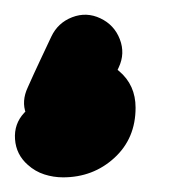

<svg xmlns="http://www.w3.org/2000/svg" viewBox="-64 -71 234 262"><path d="M98 21Q90 39 82 56Q74 73 66 90Q56 110 36.5 110Q17 110 0 99Q-17 88 -25 70Q-33 52 -18 36Q6 7 47 7Q76 7 98.5 26Q121 45 121 76Q121 118 92 144.5Q63 171 22 171Q9 171 -3.5 167Q-16 163 -26 154Q-42 140 -43.5 119Q-45 98 -31 83Q-17 67 4 65.5Q25 64 40 78Q41 79 39 77.5Q37 76 36 75Q32 72 27 70Q25 70 24 70Q23 70 23 70Q23 70 22 70Q25 70 24.5 69.5Q24 69 22 72Q20 75 20 76Q20 77 20 78Q20 79 20 80Q21 86 24 91Q27 97 32.5 102Q38 107 45 108Q46 108 47 108Q48 108 50 108Q53 107 55 105Q56 104 57 103Q58 102 58 102Q44 118 25.5 118.5Q7 119 -8 110Q-22 101 -28.5 84Q-35 67 -26 48Q-18 30 -10 13Q-2 -4 6 -21Q15 -40 34.5 -47.5Q54 -55 73 -46Q92 -37 99.5 -17.5Q107 2 98 21Z"/></svg>

Font: FRB American Cursive Guidelines Arrows Ultra
Style: Bold Italic
Weight: 1000
Italic angle: -25°
Version: Version 2.0;Modular Font Editor K font №1